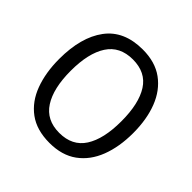

<svg xmlns="http://www.w3.org/2000/svg" viewBox="-186 -892 1068 1068"><g transform="rotate(45 348.0 -357.5)"><path d="M640 -358Q640 -250 608 -167Q576 -84 511.5 -37Q447 10 349 10Q248 10 183.5 -37.5Q119 -85 88 -168.5Q57 -252 57 -359Q57 -530 129.5 -627.5Q202 -725 349 -725Q447 -725 511.5 -678Q576 -631 608 -548.5Q640 -466 640 -358ZM149 -358Q149 -220 198 -144Q247 -68 348 -68Q450 -68 498.5 -143.5Q547 -219 547 -358Q547 -497 499 -572Q451 -647 349 -647Q247 -647 198 -571.5Q149 -496 149 -358Z"/></g></svg>

Font: Noto Sans Tamil SemiCondensed
Style: Regular
Weight: 400
Width: 4
Designer: Jelle Bosma - Monotype Design Team
Foundry: Monotype Imaging Inc.
Version: Version 2.004; ttfautohint (v1.8.4.7-5d5b)